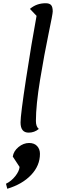

<svg xmlns="http://www.w3.org/2000/svg" viewBox="-20 -795 412 1187"><path d="M157 25Q107 25 107 -38Q107 -85 141 -307.5Q175 -530 206 -697L165 -740Q206 -775 262 -775Q286 -775 296 -763.5Q306 -752 306 -724Q306 -709 280 -585Q254 -461 228 -303Q202 -145 202 -47Q202 -12 220 2Q193 25 157 25ZM25 372 17 341Q50 325 74.5 294Q99 263 101 237L59 173Q64 139 94.5 114Q125 89 160 89Q192 89 209.5 108Q227 127 227 156Q227 229 172.5 286.5Q118 344 25 372Z"/></svg>

Font: Lemonada Light
Style: Regular
Weight: 300
Designer: Mohamed Gaber (Arabic), Eduardo Tunni (Latin)
Foundry: Kief Type Foundry
Version: Version 4.004